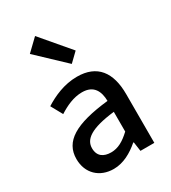

<svg xmlns="http://www.w3.org/2000/svg" viewBox="-216 -1004 1007 1128"><g transform="rotate(-30 287.5 -440.0)"><path d="M217 14C283 14 342 -20 392 -63H396L405 0H499V-331C499 -478 436 -564 299 -564C211 -564 134 -528 77 -492L120 -414C167 -444 221 -470 279 -470C360 -470 383 -414 384 -351C155 -326 55 -265 55 -146C55 -49 122 14 217 14ZM252 -78C203 -78 166 -100 166 -155C166 -216 221 -258 384 -277V-143C339 -101 300 -78 252 -78ZM311 -644 370 -701 206 -894 127 -818Z"/></g></svg>

Font: Noto Sans CJK SC Medium
Style: Regular
Weight: 500
Designer: Ryoko NISHIZUKA 西塚涼子 (kana, bopomofo & ideographs); Paul D. Hunt (Latin, Greek & Cyrillic); Sandoll Communications 산돌커뮤니
Foundry: Adobe
Version: Version 2.004;hotconv 1.0.118;makeotfexe 2.5.65603